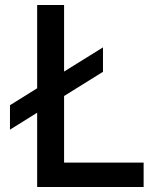

<svg xmlns="http://www.w3.org/2000/svg" viewBox="-20 -750 640 770"><path d="M237 -365 393 -462V-560L237 -463V-730H129V-396L20 -328V-230L129 -298V0H556V-98H237Z"/></svg>

Font: Tekne LDO SemiBold
Style: Regular
Weight: 600
Monospace: yes
Designer: Alessio Laiso, Mario Rullo, Paolo Rosset
Foundry: Alessio Laiso
Version: Version 1.000;hotconv 1.0.109;makeotfexe 2.5.65596